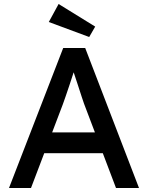

<svg xmlns="http://www.w3.org/2000/svg" viewBox="-20 -940 740 960"><path d="M25 0 296 -700H406L675 0H560L400 -422Q397 -429 388.5 -456Q380 -483 369 -516Q358 -549 349 -576.5Q340 -604 337 -612L360 -613Q354 -596 345.5 -570Q337 -544 327.5 -515Q318 -486 309 -460.5Q300 -435 294 -418L135 0ZM145 -174 185 -278H503L549 -174ZM426 -755 224 -830 273 -920 456 -807Z"/></svg>

Font: Mach
Style: Regular
Weight: 400
Version: Version 1.002